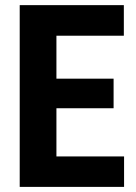

<svg xmlns="http://www.w3.org/2000/svg" viewBox="-20 -731 531 751"><path d="M424.3 -307.6H200.7V-119.1H465.3V0H57.1V-710.9H464.4V-591.3H200.7V-423.3H424.3Z"/></svg>

Font: RobotoCondensed-Bold
Style: Bold
Weight: 700
Designer: Google
Version: Version 2.001240; 2014